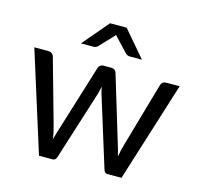

<svg xmlns="http://www.w3.org/2000/svg" viewBox="-100 -781 914 886"><g transform="rotate(15 357.5 -337.5)"><path d="M10.3 -477.5H78.1Q87.9 -477.5 94.7 -472.2Q101.6 -466.8 103.5 -459.5L189 -154.8Q193.8 -138.2 197.3 -122.3Q200.7 -106.4 203.1 -90.8Q207 -106.4 211.9 -122.3Q216.8 -138.2 222.2 -155.3L316.9 -461.9Q319.3 -469.2 325.7 -473.9Q332 -478.5 340.8 -478.5H377.9Q387.7 -478.5 393.8 -473.9Q399.9 -469.2 402.3 -461.9L495.1 -155.3Q500.5 -138.7 504.9 -122.6Q509.3 -106.4 513.2 -90.8Q518.6 -122.6 528.3 -155.3L615.7 -460Q618.2 -467.8 624.5 -472.7Q630.9 -477.5 640.1 -477.5H704.6L554.7 0H486.3Q474.1 0 469.2 -16.1L369.1 -337.9Q365.2 -349.1 362.5 -360.1Q359.9 -371.1 357.4 -382.3Q355 -371.1 352.5 -359.9Q350.1 -348.6 346.2 -337.4L244.6 -16.1Q239.3 0 225.6 0H160.6ZM504.9 -550.8H447.3Q441.9 -550.8 436.5 -552.7Q431.2 -554.7 425.8 -560.1L368.2 -621.1Q365.7 -623 364 -625.5Q362.3 -627.9 359.9 -630.4Q356 -625 352.5 -621.6L294.4 -560.1Q285.6 -550.8 272.9 -550.8H213.4L319.3 -675.3H398.4Z"/></g></svg>

Font: Carlito
Style: Regular
Weight: 400
Designer: Lukasz Dziedzic
Foundry: tyPoland Lukasz Dziedzic
Version: Version 1.104